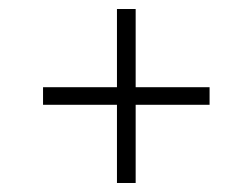

<svg xmlns="http://www.w3.org/2000/svg" viewBox="-20 -593 560 426"><path d="M239.5 -187V-360.5H75.5V-399.5H239.5V-573H281V-399.5H445V-360.5H281V-187Z"/></svg>

Font: Encode Sans SmCnd XLt
Style: Regular
Weight: 200
Width: 4
Designer: Multiple Designers
Foundry: Impallari Type
Version: Version 3.002; ttfautohint (v1.8.3) -l 8 -r 50 -G 200 -x 14 